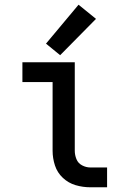

<svg xmlns="http://www.w3.org/2000/svg" viewBox="-20 -794 540 814"><path d="M363 0H434V-84H363Q345 -84 328 -93Q311 -102 304 -119.5Q297 -137 297 -155V-530H75V-446H203V-155Q203 -123 213 -92.5Q223 -62 246.5 -40Q270 -18 300.5 -9Q331 0 363 0ZM235 -560 387 -714 313 -774 175 -609Z"/></svg>

Font: Iosevka SS08 Medium
Style: Regular
Weight: 500
Monospace: yes
Designer: Belleve Invis
Foundry: Belleve Invis
Version: Version 3.4.3; ttfautohint (v1.8.3)